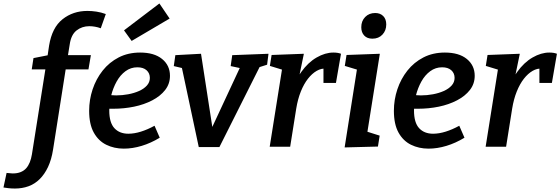

<svg xmlns="http://www.w3.org/2000/svg" viewBox="-138 -846 3231 1107"><path d="M-52 241Q-72 241 -89 239Q-106 237 -118 235L-100 151Q-93 151 -84 152.5Q-75 154 -65 154Q-38 154 -18.5 146Q1 138 13.5 123.5Q26 109 34 89Q42 69 46 44L126 -461L135 -446H45L55 -511L151 -530L134 -509L145 -583Q162 -687 222.5 -735Q283 -783 366 -783Q391 -783 418 -779Q445 -775 472 -765L443 -683Q427 -689 410 -692Q393 -695 377 -695Q335 -695 303.5 -670.5Q272 -646 264 -590L251 -510L239 -528H386L372 -446H230L243 -461L168 16Q159 74 139 116.5Q119 159 90.5 187Q62 215 26 228Q-10 241 -52 241Z M576 11Q520 11 474.5 -11.5Q429 -34 402.5 -82Q376 -130 376 -207Q376 -271 396 -331Q416 -391 454 -439Q492 -487 546.5 -515Q601 -543 670 -543Q751 -543 796.5 -506Q842 -469 842 -409Q842 -363 814.5 -327.5Q787 -292 740 -267.5Q693 -243 635 -231Q577 -219 515 -219Q505 -219 496 -219Q487 -219 479 -220L486 -299Q497 -298 508.5 -297Q520 -296 532 -296Q567 -296 601.5 -302.5Q636 -309 664 -321.5Q692 -334 709 -353Q726 -372 726 -397Q726 -424 707 -441Q688 -458 654 -458Q616 -458 585.5 -435.5Q555 -413 534.5 -376Q514 -339 503 -295.5Q492 -252 492 -209Q492 -139 521.5 -107Q551 -75 602 -75Q636 -75 674.5 -87Q713 -99 753 -121L783 -52Q732 -21 679 -5Q626 11 576 11ZM621 -610 577 -671 781 -826 840 -739Z M1008 2 909 -463 919 -452 864 -465 873 -528 1021 -536 1094 -63 1065 -69 1249 -464 1253 -452 1192 -465 1201 -528 1410 -536 1402 -473 1339 -453 1362 -466 1127 2Z M1417 0 1497 -503 1539 -429 1418 -466 1428 -529 1614 -536 1577 -357 1540 -293Q1559 -375 1598.5 -430.5Q1638 -486 1687.5 -514.5Q1737 -543 1784 -543Q1810 -543 1828 -536L1799 -368H1727V-462L1741 -450Q1715 -453 1688 -437.5Q1661 -422 1637.5 -392Q1614 -362 1596.5 -318.5Q1579 -275 1570 -220L1535 0Z M1849 4 1929 -503 1972 -429 1850 -466 1860 -529 2052 -536 1971 -27 1931 -102 2051 -64 2041 -1ZM2009 -623Q1979 -623 1962 -641Q1945 -659 1945 -689Q1945 -725 1967.5 -748Q1990 -771 2025 -771Q2054 -771 2071.5 -753.5Q2089 -736 2089 -705Q2089 -670 2067 -646.5Q2045 -623 2009 -623Z M2333 11Q2277 11 2231.5 -11.5Q2186 -34 2159.5 -82Q2133 -130 2133 -207Q2133 -271 2153 -331Q2173 -391 2211 -439Q2249 -487 2303.5 -515Q2358 -543 2427 -543Q2508 -543 2553.5 -506Q2599 -469 2599 -409Q2599 -363 2571.5 -327.5Q2544 -292 2497 -267.5Q2450 -243 2392 -231Q2334 -219 2272 -219Q2262 -219 2253 -219Q2244 -219 2236 -220L2243 -299Q2254 -298 2265.5 -297Q2277 -296 2289 -296Q2324 -296 2358.5 -302.5Q2393 -309 2421 -321.5Q2449 -334 2466 -353Q2483 -372 2483 -397Q2483 -424 2464 -441Q2445 -458 2411 -458Q2373 -458 2342.5 -435.5Q2312 -413 2291.5 -376Q2271 -339 2260 -295.5Q2249 -252 2249 -209Q2249 -139 2278.5 -107Q2308 -75 2359 -75Q2393 -75 2431.5 -87Q2470 -99 2510 -121L2540 -52Q2489 -21 2436 -5Q2383 11 2333 11Z M2662 0 2742 -503 2784 -429 2663 -466 2673 -529 2859 -536 2822 -357 2785 -293Q2804 -375 2843.5 -430.5Q2883 -486 2932.5 -514.5Q2982 -543 3029 -543Q3055 -543 3073 -536L3044 -368H2972V-462L2986 -450Q2960 -453 2933 -437.5Q2906 -422 2882.5 -392Q2859 -362 2841.5 -318.5Q2824 -275 2815 -220L2780 0Z"/></svg>

Font: Bitter Thin SemiBold
Style: Italic
Weight: 600
Italic angle: -9°
Version: Version 2.002